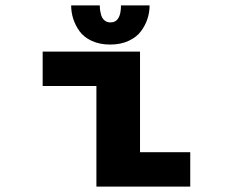

<svg xmlns="http://www.w3.org/2000/svg" viewBox="-20 -691 890 711"><path d="M534 -671Q534 -646 526.2 -621.8Q518.5 -597.5 502.2 -575.5Q486 -553.5 456.5 -539.8Q427 -526 388 -526Q349 -526 319.5 -539.8Q290 -553.5 274.2 -575.8Q258.5 -598 251 -622Q243.5 -646 243.5 -671H349.5Q349.5 -664 350.2 -656.8Q351 -649.5 354.2 -636.8Q357.5 -624 366.5 -616Q375.5 -608 389 -608Q428 -608 428 -671ZM498.5 -127.5H684.5V0H337V-372.5H138V-500H498.5Z"/></svg>

Font: League Mono Wide
Style: Bold
Weight: 700
Width: 8
Designer: Tyler Finck
Foundry: The League of Moveable Type / Tyler Finck
Version: Version 2.210